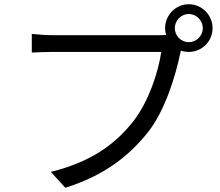

<svg xmlns="http://www.w3.org/2000/svg" viewBox="-20 -851 1040 906"><path d="M871 -652C834 -652 805 -682 805 -718C805 -754 834 -785 871 -785C907 -785 937 -754 937 -718C937 -682 907 -652 871 -652ZM230 -685C197 -685 157 -688 130 -691V-603C155 -604 190 -606 229 -606H741C727 -510 681 -371 610 -280C526 -173 414 -88 220 -40L288 35C471 -22 590 -115 682 -232C761 -335 809 -496 831 -601L833 -612C845 -608 858 -606 871 -606C933 -606 983 -656 983 -718C983 -780 933 -831 871 -831C809 -831 759 -780 759 -718C759 -707 761 -696 764 -686C752 -685 741 -685 731 -685Z"/></svg>

Font: Noto Sans JP Regular
Style: Regular
Weight: 400
Designer: Ryoko NISHIZUKA (kana & ideographs); Paul D. Hunt (Latin, Greek & Cyrillic); Wenlong ZHANG (bopomofo); Sandoll Communica
Foundry: Adobe Systems Incorporated
Version: Version 1.004;PS 1.004;hotconv 1.0.82;makeotf.lib2.5.63406